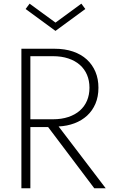

<svg xmlns="http://www.w3.org/2000/svg" viewBox="-20 -1012 611 1032"><path d="M95 0V-750H273.2Q328.6 -750 372.5 -735Q416.4 -720 446.6 -692.3Q476.8 -664.5 493 -626.1Q509.1 -587.7 509.1 -540.5Q509.1 -492.3 493 -454.5Q476.8 -416.8 448.2 -390.5Q419.5 -364.1 380.2 -349.3Q340.9 -334.5 295 -332.3L548.2 0H486.8L238.6 -329.1H143.2V0ZM143.2 -370.9H264.5Q310.9 -370.9 347.5 -383.2Q384.1 -395.5 409.3 -417.7Q434.5 -440 447.7 -471.1Q460.9 -502.3 460.9 -540.5Q460.9 -578.6 447.7 -609.8Q434.5 -640.9 409.3 -663.2Q384.1 -685.5 347.5 -697.7Q310.9 -710 264.5 -710H143.2ZM278.2 -845.9 117.7 -963.6 139.1 -992.3 278.2 -890.5 417.3 -992.3 438.6 -963.6Z"/></svg>

Font: Spartan Light
Style: Regular
Weight: 300
Designer: Matt Bailey, Mirko Velimirovic
Foundry: Matt Bailey
Version: Version 1.005